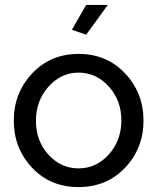

<svg xmlns="http://www.w3.org/2000/svg" viewBox="-20 -750 639 780"><path d="M330 -609 272 -629 330 -730H418ZM299 -531Q414 -531 488.5 -451.5Q563 -372 563 -260Q563 -148 488.5 -69Q414 10 299 10Q184 10 110 -69Q36 -148 36 -260Q36 -372 110.5 -451.5Q185 -531 299 -531ZM473 -261Q473 -342 422 -398.5Q371 -455 299 -455Q228 -455 177 -398Q126 -341 126 -259Q126 -178 176.5 -122Q227 -66 299 -66Q371 -66 422 -122.5Q473 -179 473 -261Z"/></svg>

Font: Raleway-v4020 Medium
Style: Regular
Weight: 500
Designer: Matt McInerney, Pablo Impallari, Rodrigo Fuenzalida
Foundry: Matt McInerney, Pablo Impallari, Rodrigo Fuenzalida
Version: Version 4.020;PS 004.020;hotconv 1.0.88;makeotf.lib2.5.64775